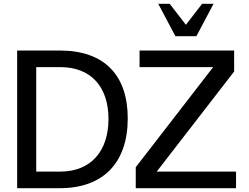

<svg xmlns="http://www.w3.org/2000/svg" viewBox="-20 -987 1308 1007"><path d="M296 -635C459 -635 549 -530 549 -363C549 -196 458 -87 296 -87H170V-635ZM294 0C522 0 650 -134 650 -366C650 -593 527 -722 294 -722H70V0ZM1218 -87H802L1208 -612V-722H712V-635H1098L692 -110V0H1218ZM1010 -797 1100 -967H1040L955 -857L870 -967H810L900 -797Z"/></svg>

Font: Perun
Style: Regular
Weight: 400
Foundry: Copyright (c) Stefan Peev, Context Ltd, 2016
Version: Version 1.089